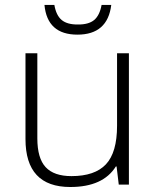

<svg xmlns="http://www.w3.org/2000/svg" viewBox="-20 -746 630 776"><path d="M130.9 -530.8V-187Q130.9 -106.4 164.6 -70.3Q198.2 -34.2 269 -34.2Q363.3 -34.2 408.2 -82Q453.1 -129.9 453.1 -237.8V-530.8H501V0H460L451.2 -73.2H448.2Q396.5 9.8 264.2 9.8Q83 9.8 83 -184.1V-530.8ZM159.7 -726.1H199.7Q207 -683.6 229.5 -665Q252 -646.5 294.9 -647Q337.9 -646.5 360.4 -665Q382.8 -683.6 390.6 -726.1H429.7Q415 -606 293 -606Q170.9 -606 159.7 -726.1Z"/></svg>

Font: OpenSans-Light
Style: Regular
Weight: 300
Foundry: Ascender Corporation
Version: Version 1.10